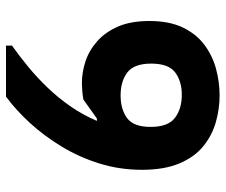

<svg xmlns="http://www.w3.org/2000/svg" viewBox="-76 -664 752 640"><g transform="rotate(-90 300.0 -344.0)"><path d="M468 -680Q434 -656 398 -626.5Q362 -597 328 -561.5Q294 -526 265.5 -485Q237 -444 217 -397H225L288 -442Q305 -445 319.5 -446Q334 -447 343 -447Q379 -447 415.5 -435Q452 -423 482.5 -396Q513 -369 531.5 -326.5Q550 -284 550 -222Q550 -156 528.5 -111Q507 -66 471 -39Q435 -12 391 0Q347 12 302 12Q257 12 213 -0.5Q169 -13 133 -42Q97 -71 75.5 -121.5Q54 -172 54 -247Q54 -321 75 -388.5Q96 -456 131.5 -514.5Q167 -573 210 -620Q253 -667 298 -700H468ZM197 -218Q197 -160 227 -137Q257 -114 304 -114Q349 -114 378.5 -136Q408 -158 408 -216Q408 -273 378.5 -295.5Q349 -318 302 -318Q256 -318 226.5 -296.5Q197 -275 197 -218Z"/></g></svg>

Font: AR One Sans
Style: Bold
Weight: 700
Designer: Niteesh Yadav
Foundry: Niteesh Yadav
Version: Version 1.001;gftools[0.9.33]